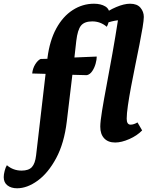

<svg xmlns="http://www.w3.org/2000/svg" viewBox="-148 -754 816 1032"><path d="M-56 258Q-88 258 -108 242.5Q-128 227 -128 198Q-128 184 -123 164.5Q-118 145 -111 134Q-77 163 -32 163Q6 163 23.5 144Q41 125 46 81L97 -357L25 -359Q28 -387 41.5 -408.5Q55 -430 70 -437L107 -438V-442Q119 -536 154.5 -601Q190 -666 243 -700Q296 -734 357 -734Q394 -734 418 -719.5Q442 -705 442 -671Q442 -656 436.5 -637Q431 -618 426 -610Q392 -639 348 -639Q306 -639 287.5 -616.5Q269 -594 262 -534L252 -445L372 -450Q372 -434 366 -412Q360 -390 348 -372Q336 -354 319 -350L241 -352L211 -101Q197 16 154 96Q111 176 54.5 217Q-2 258 -56 258ZM471 12Q433 12 412 -10.5Q391 -33 391 -73Q391 -100 400.5 -158.5Q410 -217 425 -296Q440 -375 456 -465Q472 -555 486 -645Q452 -641 418 -628L397 -669Q434 -698 476.5 -716Q519 -734 551 -734Q589 -734 607 -712.5Q625 -691 625 -663Q625 -646 618.5 -606.5Q612 -567 601.5 -514Q591 -461 579 -402.5Q567 -344 556.5 -288Q546 -232 539.5 -187Q533 -142 533 -116Q533 -84 554 -84Q571 -84 591 -96L616 -53Q589 -25 547 -6.5Q505 12 471 12Z"/></svg>

Font: Petrona ExtraBold
Style: Italic
Weight: 800
Italic angle: -9°
Designer: Ringo R. Seeber
Foundry: Ringo R. Seeber
Version: Version 2.001; ttfautohint (v1.8.3)